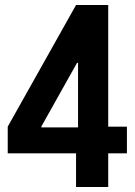

<svg xmlns="http://www.w3.org/2000/svg" viewBox="-20 -750 540 770"><path d="M285 0V-135H11V-242L285 -730H414V-242H489V-135H414V0ZM146 -239H293V-498H289L146 -243Z"/></svg>

Font: M PLUS 1 Code SemiBold
Style: Regular
Weight: 600
Designer: Coji Morishita
Foundry: UNDERFOREST DESIGN
Version: Version 1.005